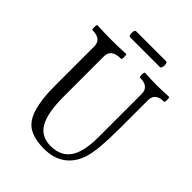

<svg xmlns="http://www.w3.org/2000/svg" viewBox="-226 -909 1041 1041"><g transform="rotate(45 294.0 -389.0)"><path d="M298 13Q225 13 180.5 -13Q136 -39 116 -108Q108 -137 103 -176Q98 -215 98 -264V-572Q98 -628 29 -628Q25 -628 24 -637.5Q23 -647 24.5 -656.5Q26 -666 29 -666Q85 -663 139 -663Q194 -663 249 -666Q252 -666 253 -656.5Q254 -647 253 -637.5Q252 -628 249 -628Q173 -628 173 -572V-264Q173 -138 206 -80.5Q239 -23 312 -23Q389 -23 425.5 -75.5Q462 -128 462 -239V-572Q462 -628 394 -628Q390 -628 388.5 -637.5Q387 -647 388.5 -656.5Q390 -666 394 -666Q439 -663 485 -663Q531 -663 577 -666Q581 -666 582 -656.5Q583 -647 582 -637.5Q581 -628 577 -628Q510 -628 510 -572V-356Q510 -271 504.5 -210.5Q499 -150 485 -112Q464 -54 417 -20.5Q370 13 298 13ZM200 -745Q193 -745 190.5 -756.5Q188 -768 190.5 -779.5Q193 -791 200 -791H430Q437 -791 439.5 -779.5Q442 -768 439 -756.5Q436 -745 428 -745Z"/></g></svg>

Font: Junicode Two Beta Condensed
Style: Regular
Weight: 400
Width: 3
Designer: Peter S. Baker
Foundry: Briery Creek Software
Version: Version 1.053; ttfautohint (v1.8.4)